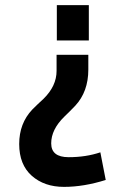

<svg xmlns="http://www.w3.org/2000/svg" viewBox="-20 -628 503 750"><path d="M106 -200Q128 -222 150 -242Q201 -292 201 -351V-414H325V-356Q325 -270 274 -215Q252 -192 231 -172Q180 -122 180 -68Q180 -14 248 -14Q316 -14 372 -33L393 75Q307 102 230 102Q153 102 104 58.5Q55 15 55 -65.5Q55 -146 106 -200ZM202 -608H327V-470H202Z"/></svg>

Font: Gudea
Style: Bold
Weight: 700
Designer: Agustina Mingote
Foundry: Agustina Mingote
Version: Version 1.002